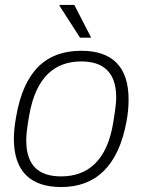

<svg xmlns="http://www.w3.org/2000/svg" viewBox="-20 -743 576 775"><path d="M303 -591H348L280 -723H221L220 -720ZM227 12C365 12 458 -71 491 -255C497 -287 499 -316 499 -342C499 -476 431 -538 308 -538C167 -538 77 -458 45 -271C39 -238 36 -208 36 -182C36 -50 105 12 227 12ZM227 -31C138 -31 86 -73 86 -176C86 -197 88 -221 98 -278C125 -433 202 -495 308 -495C396 -495 449 -452 449 -350C449 -328 446 -304 437 -248C412 -93 333 -31 227 -31Z"/></svg>

Font: Archivo Thin
Style: Italic
Weight: 100
Italic angle: -10°
Designer: Hector Gatti
Foundry: Omnibus-Type
Version: Version 2.001